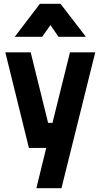

<svg xmlns="http://www.w3.org/2000/svg" viewBox="-20 -772 525 1002"><path d="M7.8 -499H140.1L231 -130.9H253.9L345.2 -499H477.1L300.8 210H169.9L221.2 0H130.9ZM57.1 -580.1 188 -752H295.9L428.2 -580.1H285.2L243.2 -641.1L200.2 -580.1Z"/></svg>

Font: TitilliumText25L
Style: 999 wt
Weight: 900
Designer: Accademia di Belle Arti di Urbino and others
Foundry: Accademia di Belle Arti di Urbino and others.
Version: Version 25.000